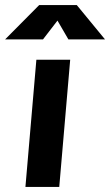

<svg xmlns="http://www.w3.org/2000/svg" viewBox="-45 -735 433 755"><path d="M55 0 98 -500H231L188 0ZM224 -580 181 -654 124 -580H-25L109 -715H257L368 -580Z"/></svg>

Font: Share
Style: Bold Italic
Weight: 700
Designer: Ralph du Carrois
Version: Version 1.002